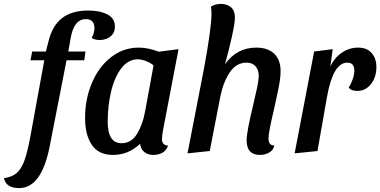

<svg xmlns="http://www.w3.org/2000/svg" viewBox="-103 -774 1949 984"><path d="M486 -638Q486 -606 463.5 -587.5Q441 -569 409 -569Q381 -569 367 -580Q381 -605 381 -630Q381 -676 337 -676Q276 -676 259 -578L247 -510H335L329 -465H238L151 -21Q109 190 -5 190Q-72 190 -83 139Q-43 134 -18.5 113.5Q6 93 21.5 50.5Q37 8 52 -71L124 -465H53L62 -510H132L146 -564Q166 -644 216 -682Q266 -720 349 -720Q409 -720 447.5 -700Q486 -680 486 -638Z M333 -169Q333 -267 368.5 -350Q404 -433 467 -481.5Q530 -530 608 -530Q656 -530 711 -509L812 -522L732 -104Q727 -74 727 -62Q727 -29 758 -28Q751 -4 730.5 8Q710 20 683 20Q655 20 636.5 5Q618 -10 615 -37Q555 20 476 20Q403 20 368 -31Q333 -82 333 -169ZM640 -200 684 -439Q665 -454 643 -462Q621 -470 603 -470Q554 -470 519 -424.5Q484 -379 466.5 -305.5Q449 -232 449 -150Q449 -40 520 -40Q570 -40 599 -87.5Q628 -135 640 -200Z M1303 -28Q1297 -4 1276.5 8Q1256 20 1229 20Q1161 20 1161 -55Q1161 -98 1195 -238Q1197 -249 1206 -286.5Q1215 -324 1219 -348Q1223 -372 1223 -385Q1223 -417 1206 -435Q1189 -453 1161 -453Q1107 -453 1073.5 -401.5Q1040 -350 1026 -278L972 0L858 12L944 -431Q980 -628 981 -702Q981 -725 978 -740Q1000 -754 1030 -754Q1060 -754 1080.5 -737Q1101 -720 1101 -683Q1101 -656 1084.5 -582Q1068 -508 1050 -445Q1111 -530 1210 -530Q1270 -530 1302.5 -498.5Q1335 -467 1335 -410Q1335 -376 1325.5 -327.5Q1316 -279 1299 -204Q1273 -94 1273 -65Q1273 -48 1279.5 -38.5Q1286 -29 1303 -28Z M1602 -522 1590 -432Q1609 -476 1647.5 -503Q1686 -530 1732 -530Q1778 -530 1802 -502Q1826 -474 1826 -430Q1826 -379 1798.5 -343.5Q1771 -308 1728 -308Q1696 -308 1684 -326Q1696 -343 1704.5 -367.5Q1713 -392 1713 -412Q1713 -453 1677 -453Q1604 -453 1573 -278L1524 0L1407 12L1507 -510Z"/></svg>

Font: Sansita SW
Style: Italic
Weight: 400
Italic angle: -11°
Designer: Pablo Cosgaya
Foundry: Omnibus-Type
Version: Version 1.000